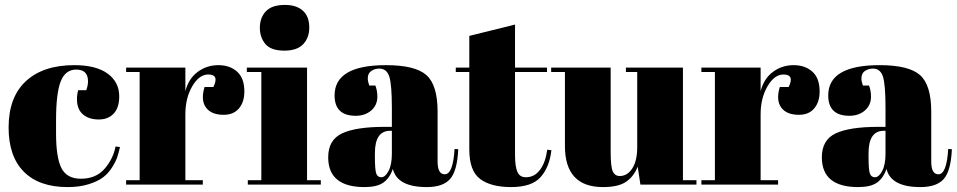

<svg xmlns="http://www.w3.org/2000/svg" viewBox="-20 -751 3892 781"><path d="M290 -468Q246 -468 227 -420Q208 -372 208 -261V-209Q208 -110 230 -67Q252 -24 309 -24Q370 -24 405 -64Q440 -104 450 -155L468 -153Q463 -130 457 -112Q451 -94 435.5 -69.5Q420 -45 398.5 -29Q377 -13 340 -1.5Q303 10 255 10Q139 10 77 -52.5Q15 -115 15 -232Q15 -356 85.5 -421Q156 -486 282 -486Q371 -486 418 -451.5Q465 -417 465 -359Q465 -313 442.5 -289Q420 -265 382 -265Q341 -265 317 -286Q293 -307 293 -348Q293 -366 298 -384H331Q338 -404 338 -420Q338 -468 290 -468Z M827 -448Q790 -448 762 -400Q734 -352 734 -286V-18H805V0H493V-18H548V-458H493V-476H734V-380Q747 -431 784 -458.5Q821 -486 868 -486Q915 -486 944.5 -459.5Q974 -433 974 -379Q974 -336 952 -310Q930 -284 890 -284Q839 -284 817.5 -314Q796 -344 812 -397H848Q873 -448 827 -448Z M1037 -638Q1037 -679 1061.5 -705Q1086 -731 1139 -731Q1186 -731 1212 -707.5Q1238 -684 1238 -639Q1238 -597 1213 -571Q1188 -545 1137 -545Q1082 -545 1059.5 -572Q1037 -599 1037 -638ZM984 -476H1229V-18H1285V0H988V-18H1043V-458H984Z M1545 -235H1574V-312Q1574 -407 1563.5 -439.5Q1553 -472 1523 -472Q1505 -472 1490.5 -462.5Q1476 -453 1476 -432Q1476 -420 1482 -403H1507Q1515 -382 1515 -358Q1515 -323 1490 -301.5Q1465 -280 1427 -280Q1341 -280 1341 -363Q1341 -486 1550 -486Q1669 -486 1714.5 -445.5Q1760 -405 1760 -297V-94Q1760 -42 1789 -42Q1823 -42 1829 -145L1844 -144Q1840 -56 1811 -23Q1782 10 1716 10Q1596 10 1578 -64Q1565 -26 1539 -8Q1513 10 1463 10Q1315 10 1315 -111Q1315 -182 1371.5 -208.5Q1428 -235 1545 -235ZM1531 -30Q1547 -30 1560.5 -55.5Q1574 -81 1574 -126V-219H1567Q1505 -219 1505 -128V-112Q1505 -60 1510.5 -45Q1516 -30 1531 -30Z M1889 -143V-458H1834V-476H1889V-605L2075 -651V-476H2205V-458H2075V-121Q2075 -74 2084.5 -52Q2094 -30 2119 -30Q2154 -30 2176.5 -60Q2199 -90 2206 -142L2223 -140Q2215 -71 2179 -30.5Q2143 10 2059 10Q1977 10 1933 -23Q1889 -56 1889 -143Z M2813 0H2585L2574 -73Q2558 -33 2526.5 -11.5Q2495 10 2433 10Q2278 10 2278 -157V-458H2222V-476H2464V-133Q2464 -73 2472.5 -54Q2481 -35 2501 -35Q2532 -35 2552 -66Q2572 -97 2572 -152V-458H2526V-476H2758V-18H2813Z M3167 -448Q3130 -448 3102 -400Q3074 -352 3074 -286V-18H3145V0H2833V-18H2888V-458H2833V-476H3074V-380Q3087 -431 3124 -458.5Q3161 -486 3208 -486Q3255 -486 3284.5 -459.5Q3314 -433 3314 -379Q3314 -336 3292 -310Q3270 -284 3230 -284Q3179 -284 3157.5 -314Q3136 -344 3152 -397H3188Q3213 -448 3167 -448Z M3553 -235H3582V-312Q3582 -407 3571.5 -439.5Q3561 -472 3531 -472Q3513 -472 3498.5 -462.5Q3484 -453 3484 -432Q3484 -420 3490 -403H3515Q3523 -382 3523 -358Q3523 -323 3498 -301.5Q3473 -280 3435 -280Q3349 -280 3349 -363Q3349 -486 3558 -486Q3677 -486 3722.5 -445.5Q3768 -405 3768 -297V-94Q3768 -42 3797 -42Q3831 -42 3837 -145L3852 -144Q3848 -56 3819 -23Q3790 10 3724 10Q3604 10 3586 -64Q3573 -26 3547 -8Q3521 10 3471 10Q3323 10 3323 -111Q3323 -182 3379.5 -208.5Q3436 -235 3553 -235ZM3539 -30Q3555 -30 3568.5 -55.5Q3582 -81 3582 -126V-219H3575Q3513 -219 3513 -128V-112Q3513 -60 3518.5 -45Q3524 -30 3539 -30Z"/></svg>

Font: Abril Fatface
Style: Regular
Weight: 400
Designer: Veronika Burian, Jos Scaglione
Foundry: TypeTogether
Version: Version 1.001